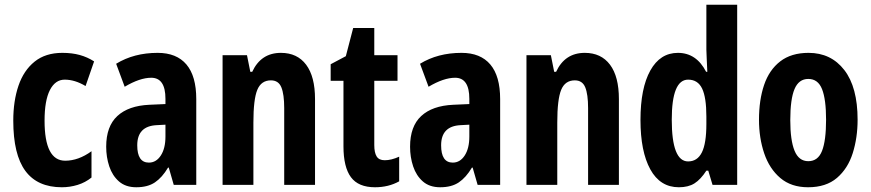

<svg xmlns="http://www.w3.org/2000/svg" viewBox="-20 -780 3674 810"><path d="M241 10Q138 10 87 -59Q36 -128 36 -271Q36 -354 58 -418.5Q80 -483 126 -520Q172 -557 243 -557Q284 -557 316.5 -548Q349 -539 377 -521L341 -417Q296 -444 253 -444Q213 -444 190.5 -400Q168 -356 168 -271Q168 -102 255 -102Q311 -102 366 -142V-31Q340 -10 307.5 0Q275 10 241 10Z M645 -557Q725 -557 766.5 -508Q808 -459 808 -362V0H713L692 -73H689Q664 -31 633.5 -10.5Q603 10 555 10Q510 10 482 -14.5Q454 -39 441 -78Q428 -117 428 -161Q428 -247 475 -290.5Q522 -334 610 -338L678 -341V-363Q678 -452 618 -452Q570 -452 506 -414L470 -511Q545 -557 645 -557ZM641 -252Q559 -248 559 -167Q559 -94 608 -94Q639 -94 658.5 -124Q678 -154 678 -204V-254Z M1165 -557Q1234 -557 1271.5 -507Q1309 -457 1309 -362V0H1179V-324Q1179 -382 1167 -411.5Q1155 -441 1123 -441Q1082 -441 1065.5 -401Q1049 -361 1049 -263V0H919V-547H1022L1036 -477H1044Q1081 -557 1165 -557Z M1603 -104Q1631 -104 1664 -119V-15Q1619 10 1562 10Q1492 10 1460.5 -32.5Q1429 -75 1429 -163V-439H1375V-509L1439 -543L1470 -662H1559V-547H1657V-439H1559V-168Q1559 -136 1569 -120Q1579 -104 1603 -104Z M1927 -557Q2007 -557 2048.5 -508Q2090 -459 2090 -362V0H1995L1974 -73H1971Q1946 -31 1915.5 -10.5Q1885 10 1837 10Q1792 10 1764 -14.5Q1736 -39 1723 -78Q1710 -117 1710 -161Q1710 -247 1757 -290.5Q1804 -334 1892 -338L1960 -341V-363Q1960 -452 1900 -452Q1852 -452 1788 -414L1752 -511Q1827 -557 1927 -557ZM1923 -252Q1841 -248 1841 -167Q1841 -94 1890 -94Q1921 -94 1940.5 -124Q1960 -154 1960 -204V-254Z M2447 -557Q2516 -557 2553.5 -507Q2591 -457 2591 -362V0H2461V-324Q2461 -382 2449 -411.5Q2437 -441 2405 -441Q2364 -441 2347.5 -401Q2331 -361 2331 -263V0H2201V-547H2304L2318 -477H2326Q2363 -557 2447 -557Z M2844 10Q2765 10 2723.5 -65.5Q2682 -141 2682 -274Q2682 -408 2723.5 -482.5Q2765 -557 2840 -557Q2918 -557 2959 -477H2964Q2963 -509 2961.5 -531.5Q2960 -554 2960 -570V-760H3090V0H2986L2968 -60H2960Q2936 -23 2910 -6.5Q2884 10 2844 10ZM2883 -99Q2922 -99 2941 -137Q2960 -175 2960 -257V-288Q2960 -369 2942 -406.5Q2924 -444 2883 -444Q2814 -444 2814 -275Q2814 -99 2883 -99Z M3598 -275Q3598 -199 3577.5 -134Q3557 -69 3511 -29.5Q3465 10 3389 10Q3318 10 3272 -29Q3226 -68 3204 -133Q3182 -198 3182 -275Q3182 -358 3203.5 -421.5Q3225 -485 3271.5 -521Q3318 -557 3391 -557Q3486 -557 3542 -484.5Q3598 -412 3598 -275ZM3314 -273Q3314 -188 3332 -144Q3350 -100 3390 -100Q3431 -100 3448 -143.5Q3465 -187 3465 -275Q3465 -361 3448 -404Q3431 -447 3390 -447Q3350 -447 3332 -404.5Q3314 -362 3314 -273Z"/></svg>

Font: Noto Sans ExtraCondensed
Style: Bold
Weight: 700
Width: 2
Designer: Monotype Design Team
Foundry: Monotype Imaging Inc.
Version: Version 2.013; ttfautohint (v1.8.4.7-5d5b)